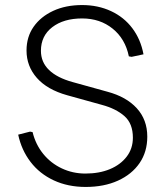

<svg xmlns="http://www.w3.org/2000/svg" viewBox="-20 -730 660 760"><path d="M319 10Q249 10 193 -16Q137 -42 101 -89Q65 -136 52 -197L99 -209L109 -207Q121 -158 151 -121Q181 -84 224.5 -63.5Q268 -43 318 -43Q373 -43 415 -60.5Q457 -78 481.5 -110Q506 -142 506 -185Q506 -241 472.5 -270.5Q439 -300 383 -315L246 -353Q167 -375 126 -421.5Q85 -468 85 -530Q85 -584 113 -624Q141 -664 190.5 -687Q240 -710 305 -710Q368 -710 419.5 -686Q471 -662 504 -618Q537 -574 548 -515L501 -505L490 -507Q476 -576 426 -616.5Q376 -657 305 -657Q232 -657 187 -622.5Q142 -588 142 -529Q142 -484 174 -453Q206 -422 268 -405L405 -367Q480 -347 521.5 -301.5Q563 -256 563 -189Q563 -129 532.5 -84.5Q502 -40 447 -15Q392 10 319 10Z"/></svg>

Font: Fustat Light
Style: Regular
Weight: 300
Designer: Mohamed Gaber, Khaled Hosny, Laura Garcia Mut
Foundry: Kief Type Foundry, Alif Type Foundry, Hard Type Foundry
Version: Version 1.007